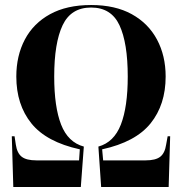

<svg xmlns="http://www.w3.org/2000/svg" viewBox="-20 -745 725 765"><path d="M33 0 27 -202H38L43 -169Q48 -135 66.5 -120.5Q85 -106 125 -106H295L298 -150Q165 -179 105 -253.5Q45 -328 45 -440Q45 -523 79 -587.5Q113 -652 179.5 -688.5Q246 -725 343 -725Q439 -725 505 -688.5Q571 -652 605.5 -587.5Q640 -523 640 -440Q640 -328 580 -253.5Q520 -179 387 -150L391 -106H560Q600 -106 618.5 -120.5Q637 -135 642 -169L648 -202H658L652 0H383L372 -161Q434 -178 461.5 -248.5Q489 -319 489 -440Q489 -574 456 -644.5Q423 -715 343 -715Q263 -715 229.5 -644.5Q196 -574 196 -440Q196 -319 223.5 -248.5Q251 -178 314 -161L302 0Z"/></svg>

Font: Noto Serif Display Condensed
Style: Bold
Weight: 700
Width: 3
Designer: Monotype Design Team
Foundry: Monotype Imaging Inc.
Version: Version 2.009